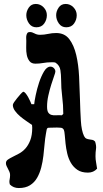

<svg xmlns="http://www.w3.org/2000/svg" viewBox="-20 -871 521 971"><path d="M131 -709Q142 -709 154.5 -702Q167 -695 182 -695Q203 -695 223 -699.5Q243 -704 264 -704Q307 -704 330.5 -673Q354 -642 365.5 -593Q377 -544 380 -484Q383 -424 384.5 -366.5Q386 -309 389 -259.5Q392 -210 405 -183Q410 -173 417 -170Q424 -167 432 -166Q440 -165 447.5 -163.5Q455 -162 461 -155Q468 -133 465.5 -117.5Q463 -102 463 -81Q463 -65 466 -49.5Q469 -34 471 -18Q453 2 425 2Q392 2 371.5 -12Q351 -26 338.5 -47.5Q326 -69 320 -95Q314 -121 311.5 -145Q309 -169 307.5 -188Q306 -207 303 -214Q298 -224 287.5 -225Q277 -226 268 -226L226 -225Q217 -225 215.5 -212.5Q214 -200 212 -193Q208 -171 205.5 -142.5Q203 -114 199.5 -83.5Q196 -53 188.5 -24Q181 5 167.5 28.5Q154 52 131.5 66Q109 80 75 80Q48 80 30 62Q26 50 28.5 38Q31 26 31 14Q31 5 27.5 -2.5Q24 -10 20.5 -17Q17 -24 13.5 -31Q10 -38 10 -46Q10 -57 20 -64Q30 -71 44.5 -78Q59 -85 76.5 -94.5Q94 -104 108.5 -120Q123 -136 133 -161.5Q143 -187 143 -225L142 -239Q131 -247 114.5 -258Q98 -269 82.5 -282Q67 -295 56 -310Q45 -325 45 -340Q45 -345 51.5 -354.5Q58 -364 66.5 -374.5Q75 -385 83.5 -394.5Q92 -404 97 -407Q103 -407 109.5 -399Q116 -391 122 -380.5Q128 -370 132.5 -359.5Q137 -349 139 -344H153Q154 -358 160.5 -389.5Q167 -421 177.5 -453Q188 -485 202.5 -509.5Q217 -534 235 -534Q245 -534 252.5 -526.5Q260 -519 260 -509Q260 -504 253.5 -486Q247 -468 239 -442.5Q231 -417 224.5 -388Q218 -359 218 -332Q218 -311 224 -302Q230 -293 240 -290Q250 -287 263.5 -288Q277 -289 293 -288L300 -295Q300 -340 294.5 -382.5Q289 -425 289 -470Q289 -492 285.5 -516Q282 -540 261 -554Q256 -556 250 -556Q244 -556 238 -556Q218 -556 198.5 -552.5Q179 -549 159 -549Q139 -549 129 -562Q119 -575 115.5 -593Q112 -611 112.5 -630.5Q113 -650 113 -664Q113 -670 112.5 -677.5Q112 -685 113.5 -692Q115 -699 118.5 -704Q122 -709 131 -709ZM312 -851Q335 -851 351.5 -834Q368 -817 368 -794Q368 -771 354.5 -752Q341 -733 315 -733Q291 -733 277.5 -752.5Q264 -772 264 -794Q264 -814 276.5 -832.5Q289 -851 312 -851ZM161 -851Q184 -851 200.5 -834Q217 -817 217 -794Q217 -771 203.5 -752Q190 -733 164 -733Q140 -733 126.5 -752.5Q113 -772 113 -794Q113 -814 125.5 -832.5Q138 -851 161 -851Z"/></svg>

Font: Reclame
Style: Regular
Weight: 400
Designer: Peter Wiegel
Foundry: Peter Wiegel
Version: Version 1.000